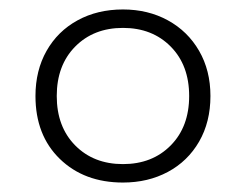

<svg xmlns="http://www.w3.org/2000/svg" viewBox="-20 -734 520 406"><path d="M55 -531Q55 -585 78.5 -626.5Q102 -668 144 -691Q186 -714 240 -714Q293 -714 335 -691Q377 -668 401 -626.5Q425 -585 425 -531Q425 -476 401 -434.5Q377 -393 335 -370.5Q293 -348 240 -348Q158 -348 106.5 -398Q55 -448 55 -531ZM380 -531Q380 -596 341 -635.5Q302 -675 240 -675Q178 -675 139 -635.5Q100 -596 100 -531Q100 -466 139 -426.5Q178 -387 240 -387Q302 -387 341 -426.5Q380 -466 380 -531Z"/></svg>

Font: Prompt ExtraLight
Style: Regular
Weight: 275
Designer: Katatrad Team
Foundry: CadsonDemak
Version: Version 1.000